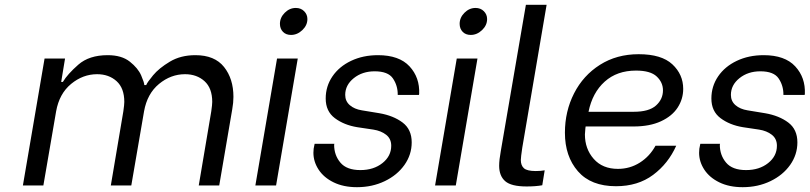

<svg xmlns="http://www.w3.org/2000/svg" viewBox="-20 -770 3361 797"><path d="M165 -527H250L234 -430H241Q260 -462 305 -501.5Q350 -541 427 -541Q485 -541 519 -514Q553 -487 566 -457Q579 -427 579 -417H587Q591 -428 615.5 -457.5Q640 -487 685 -514Q730 -541 791 -541Q871 -541 910 -492Q949 -443 949 -368Q949 -344 944 -316L890 0H805L857 -308Q861 -336 861 -347Q861 -404 829 -433Q797 -462 748 -462Q689 -462 640 -421.5Q591 -381 578 -308L525 0H440L492 -308Q496 -336 496 -347Q496 -404 464 -433Q432 -462 383 -462Q324 -462 275 -421.5Q226 -381 213 -308L160 0H75Z M1130 -527H1216L1126 0H1040ZM1142 -671Q1142 -697 1162 -717Q1182 -737 1208 -737Q1229 -737 1242.5 -723.5Q1256 -710 1256 -691Q1256 -665 1235 -645Q1214 -625 1188 -625Q1167 -625 1154.5 -638Q1142 -651 1142 -671Z M1281 -136Q1281 -153 1285 -168L1286 -173H1368L1367 -169Q1367 -126 1393 -95Q1419 -64 1476 -64Q1531 -64 1567.5 -93Q1604 -122 1604 -165Q1604 -194 1583 -210.5Q1562 -227 1530 -232L1463 -242Q1408 -251 1370 -279.5Q1332 -308 1332 -361Q1332 -412 1360 -453Q1388 -494 1437.5 -517.5Q1487 -541 1549 -541Q1637 -541 1680 -494.5Q1723 -448 1720 -380L1719 -376H1631V-378Q1631 -415 1611 -444.5Q1591 -474 1535 -474Q1484 -474 1448.5 -445.5Q1413 -417 1413 -376Q1413 -350 1432 -333.5Q1451 -317 1482 -312L1555 -300Q1613 -290 1651 -261.5Q1689 -233 1689 -179Q1689 -128 1659 -85.5Q1629 -43 1577 -18Q1525 7 1462 7Q1406 7 1365 -13Q1324 -33 1302.5 -66Q1281 -99 1281 -136Z M1876 -527H1962L1872 0H1786ZM1888 -671Q1888 -697 1908 -717Q1928 -737 1954 -737Q1975 -737 1988.5 -723.5Q2002 -710 2002 -691Q2002 -665 1981 -645Q1960 -625 1934 -625Q1913 -625 1900.5 -638Q1888 -651 1888 -671Z M2052 -82Q2052 -106 2059 -144L2163 -750H2249L2148 -157Q2142 -117 2142 -106Q2142 -83 2155 -71.5Q2168 -60 2204 -60Q2225 -60 2241 -63L2231 -1Q2204 4 2166 4Q2102 4 2077 -18Q2052 -40 2052 -82Z M2325 -219Q2325 -308 2363 -382.5Q2401 -457 2470.5 -501Q2540 -545 2631 -545Q2726 -545 2771 -503Q2816 -461 2816 -401Q2816 -359 2793 -323.5Q2770 -288 2723.5 -266.5Q2677 -245 2610 -245H2411L2410 -238Q2408 -220 2408 -212Q2408 -152 2444.5 -110.5Q2481 -69 2545 -69Q2595 -69 2636 -95Q2677 -121 2701 -165H2787Q2754 -91 2691 -44Q2628 3 2537 3Q2433 3 2379 -59Q2325 -121 2325 -219ZM2611 -306Q2674 -306 2703 -332Q2732 -358 2732 -395Q2732 -428 2706 -452.5Q2680 -477 2620 -477Q2541 -477 2490 -431Q2439 -385 2423 -306Z M2882 -136Q2882 -153 2886 -168L2887 -173H2969L2968 -169Q2968 -126 2994 -95Q3020 -64 3077 -64Q3132 -64 3168.5 -93Q3205 -122 3205 -165Q3205 -194 3184 -210.5Q3163 -227 3131 -232L3064 -242Q3009 -251 2971 -279.5Q2933 -308 2933 -361Q2933 -412 2961 -453Q2989 -494 3038.5 -517.5Q3088 -541 3150 -541Q3238 -541 3281 -494.5Q3324 -448 3321 -380L3320 -376H3232V-378Q3232 -415 3212 -444.5Q3192 -474 3136 -474Q3085 -474 3049.5 -445.5Q3014 -417 3014 -376Q3014 -350 3033 -333.5Q3052 -317 3083 -312L3156 -300Q3214 -290 3252 -261.5Q3290 -233 3290 -179Q3290 -128 3260 -85.5Q3230 -43 3178 -18Q3126 7 3063 7Q3007 7 2966 -13Q2925 -33 2903.5 -66Q2882 -99 2882 -136Z"/></svg>

Font: Be Vietnam
Style: Italic
Weight: 400
Italic angle: -9.33299°
Designer: Gabriel Lam
Foundry: TypeRant
Version: Version 3.000